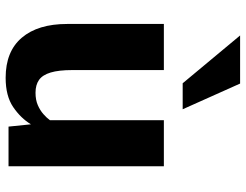

<svg xmlns="http://www.w3.org/2000/svg" viewBox="-112 -716 837 653"><g transform="rotate(90 306.5 -389.5)"><path d="M244.6 9.8Q154.8 9.8 108.2 -45.2Q61.5 -100.1 61.5 -199.2V-528.3H218.3V-216.8Q218.3 -170.9 226.6 -143.3Q234.9 -115.7 251.7 -103.8Q268.6 -91.8 295.4 -91.8Q319.8 -91.8 337.6 -99.6Q355.5 -107.4 368.2 -118.7Q380.9 -129.9 388.7 -140.6V-528.3H545.4V0H410.6L402.8 -76.2Q381.8 -41.5 344.2 -15.9Q306.6 9.8 244.6 9.8ZM263.2 -592.3 100.6 -787.6H264.2L351.6 -592.3Z"/></g></svg>

Font: Comme
Style: Bold
Weight: 700
Version: Version 1.000;gftools[0.9.27]